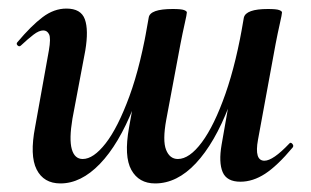

<svg xmlns="http://www.w3.org/2000/svg" viewBox="-20 -415 725 448"><path d="M135 -395Q169 -395 178 -370Q187 -345 179 -297L149 -138Q141 -90 147.5 -67Q154 -44 173 -44Q198 -44 226.5 -80.5Q255 -117 282 -190.5Q309 -264 327 -374L345 -373Q326 -251 291.5 -164.5Q257 -78 213 -32.5Q169 13 121 13Q82 13 65.5 -19.5Q49 -52 62 -119L94 -297Q99 -326 94.5 -335Q90 -344 81 -344Q71 -344 58 -334Q45 -324 29 -309Q25 -305 21 -309Q17 -313 21 -317Q53 -355 79.5 -375Q106 -395 135 -395ZM605 -394Q625 -394 631.5 -391.5Q638 -389 638 -386Q638 -382 633 -360Q628 -338 623 -312L582 -89Q573 -40 597 -40Q607 -40 621.5 -50Q636 -60 655 -80Q658 -84 662 -79.5Q666 -75 663 -71Q627 -28 598.5 -9.5Q570 9 541 9Q509 9 499.5 -13.5Q490 -36 497 -77L549 -374Q554 -394 605 -394ZM383 -394Q403 -394 409.5 -391.5Q416 -389 416 -386Q416 -382 411 -360Q406 -338 401 -312L368 -136Q359 -87 367.5 -65.5Q376 -44 395 -44Q422 -44 451 -83Q480 -122 506 -196Q532 -270 549 -374L567 -373Q548 -255 514.5 -168Q481 -81 437 -34Q393 13 342 13Q304 13 286.5 -18.5Q269 -50 281 -117L327 -374Q330 -394 383 -394Z"/></svg>

Font: Cormorant Infant Light
Style: Italic
Weight: 300
Italic angle: -10°
Designer: Christian Thalmann (Catharsis Fonts)
Foundry: Catharsis Fonts
Version: Version 4.001